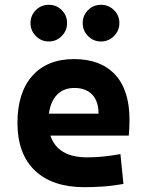

<svg xmlns="http://www.w3.org/2000/svg" viewBox="-20 -775 626 805"><path d="M334 9.8Q199.7 9.8 126.5 -59.8Q53.2 -129.4 53.2 -259.8Q53.2 -386.7 115.5 -457Q177.7 -527.3 291 -527.3Q401.9 -527.3 462.4 -462.4Q522.9 -397.5 522.9 -273.4Q522.9 -238.3 520 -206.5H191.4Q221.7 -115.2 345.7 -115.2Q380.9 -115.2 415 -118.9Q449.2 -122.6 484.9 -128.9L497.6 -3.9Q447.8 4.9 406.7 7.3Q365.7 9.8 334 9.8ZM185.1 -298.3H393.1Q393.1 -350.6 366.5 -378.4Q339.8 -406.2 292 -406.2Q247.1 -406.2 219.5 -378.2Q191.9 -350.1 185.1 -298.3ZM403.3 -601.1Q371.6 -601.1 349.1 -623.8Q326.7 -646.5 326.7 -678.2Q326.7 -710.4 349.1 -732.7Q371.6 -754.9 403.3 -754.9Q435.1 -754.9 457.8 -732.7Q480.5 -710.4 480.5 -678.2Q480.5 -646.5 457.8 -623.8Q435.1 -601.1 403.3 -601.1ZM184.6 -601.1Q152.8 -601.1 130.4 -623.8Q107.9 -646.5 107.9 -678.2Q107.9 -710.4 130.4 -732.7Q152.8 -754.9 184.6 -754.9Q216.3 -754.9 238.8 -732.7Q261.2 -710.4 261.2 -678.2Q261.2 -646.5 238.8 -623.8Q216.3 -601.1 184.6 -601.1Z"/></svg>

Font: Cascadia Mono
Style: Bold
Weight: 700
Monospace: yes
Designer: Aaron Bell
Foundry: Saja Typeworks
Version: Version 2404.023; ttfautohint (v1.8.4)